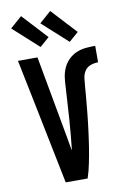

<svg xmlns="http://www.w3.org/2000/svg" viewBox="-105 -1044 710 1103"><g transform="rotate(-10 250.0 -492.5)"><path d="M314 0H186L87 -490L37 -735H151L240 -245Q243 -227 246 -209Q249 -191 253 -174Q263 -265 269.5 -357Q276 -449 281 -541V-543Q282 -571 286 -598.5Q290 -626 302 -651.5Q314 -677 334 -696.5Q354 -716 380 -727Q406 -738 434 -740.5Q462 -743 489 -743V-647Q467 -647 445.5 -639.5Q424 -632 411.5 -613.5Q399 -595 396 -572.5Q393 -550 391.5 -528Q390 -506 388 -483.5Q386 -461 384 -439Q382 -417 380 -395Q378 -373 375.5 -350.5Q373 -328 370.5 -306Q368 -284 365 -262Q362 -240 359 -218Q356 -196 352.5 -174Q349 -152 345 -130Q341 -108 336.5 -86Q332 -64 326.5 -42.5Q321 -21 314 0ZM349 -791 201 -925 269 -985 404 -839ZM179 -791 31 -925 99 -985 234 -839Z"/></g></svg>

Font: Iosevka Custom
Style: Bold
Weight: 700
Monospace: yes
Designer: Belleve Invis
Foundry: Belleve Invis
Version: Version 30.3.3; ttfautohint (v1.8.3)